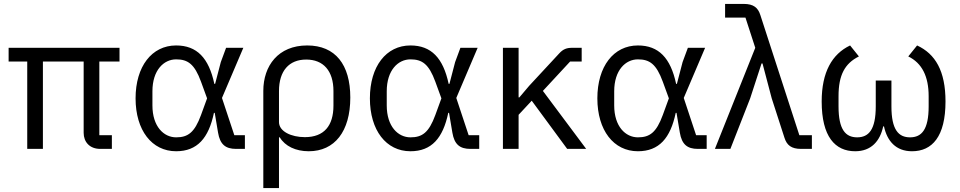

<svg xmlns="http://www.w3.org/2000/svg" viewBox="-20 -760 4898 980"><path d="M487 -446H590V-516H24V-446H119V0H199V-446H407V-82C407 -36 437 0 492 0H551V-70H487Z M1230 -70H1176L1113 -260L1222 -516H1134L1107 -443L1078 -332H1074C1046 -464 985 -528 879 -528C755 -528 672 -421 672 -258C672 -95 755 12 879 12C987 12 1045 -55 1072 -184H1076L1093 -83C1103 -23 1131 0 1185 0H1230ZM879 -59C816 -59 758 -114 758 -222V-294C758 -402 816 -457 879 -457C939 -457 973 -433 1006 -343L1037 -258L1006 -173C973 -83 939 -59 879 -59Z M1324 200H1404V-59H1408C1435 -14 1489 12 1556 12C1688 12 1768 -89 1768 -262C1768 -430 1692 -528 1548 -528C1400 -528 1324 -424 1324 -296ZM1536 -60C1467 -60 1404 -89 1404 -137V-295C1404 -398 1455 -456 1543 -456C1631 -456 1682 -398 1682 -295V-221C1682 -118 1634 -60 1536 -60Z M2426 -70H2372L2309 -260L2418 -516H2330L2303 -443L2274 -332H2270C2242 -464 2181 -528 2075 -528C1951 -528 1868 -421 1868 -258C1868 -95 1951 12 2075 12C2183 12 2241 -55 2268 -184H2272L2289 -83C2299 -23 2327 0 2381 0H2426ZM2075 -59C2012 -59 1954 -114 1954 -222V-294C1954 -402 2012 -457 2075 -457C2135 -457 2169 -433 2202 -343L2233 -258L2202 -173C2169 -83 2135 -59 2075 -59Z M2875 0H2972L2751 -296L2890 -446H2949V-516H2900C2872 -516 2854 -509 2834 -487L2681 -322L2631 -263H2627V-516H2547V0H2627V-174L2694 -246Z M3587 -70H3533L3470 -260L3579 -516H3491L3464 -443L3435 -332H3431C3403 -464 3342 -528 3236 -528C3112 -528 3029 -421 3029 -258C3029 -95 3112 12 3236 12C3344 12 3402 -55 3429 -184H3433L3450 -83C3460 -23 3488 0 3542 0H3587ZM3236 -59C3173 -59 3115 -114 3115 -222V-294C3115 -402 3173 -457 3236 -457C3296 -457 3330 -433 3363 -343L3394 -258L3363 -173C3330 -83 3296 -59 3236 -59Z M3835 -516 3629 0H3708L3809 -258L3867 -436H3872L3919 -258L3984 -57C3996 -19 4019 0 4069 0H4124V-70H4060L3861 -683C3849 -721 3826 -740 3776 -740H3681V-670H3785Z M4530 -349H4450V-217C4450 -98 4414 -59 4355 -59C4296 -59 4260 -98 4260 -217V-269C4260 -377 4292 -436 4364 -472L4319 -528C4227 -484 4174 -392 4174 -242C4174 -63 4242 12 4345 12C4427 12 4472 -40 4488 -115H4492C4508 -40 4553 12 4635 12C4738 12 4806 -63 4806 -242C4806 -398 4754 -485 4661 -528L4616 -472C4686 -438 4720 -370 4720 -269V-217C4720 -98 4684 -59 4625 -59C4566 -59 4530 -98 4530 -217Z"/></svg>

Font: LVC Sans
Style: Regular
Weight: 400
Designer: Mike Abbink, Paul van der Laan, Pieter van Rosmalen
Foundry: Bold Monday
Version: Version 3.0